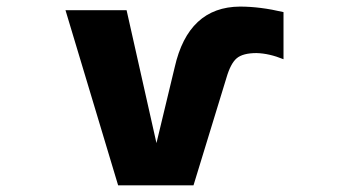

<svg xmlns="http://www.w3.org/2000/svg" viewBox="-20 -555 1040 577"><path d="M832 -377Q789.1 -394.5 751 -395.5Q710 -395.5 691.4 -379.9Q672.9 -364.3 660.2 -320.3L561.5 2H335L176.8 -524.4H360.4L450.2 -125L504.9 -352.5Q545.9 -534.2 701.2 -535.2Q761.7 -535.2 832 -518.6Z"/></svg>

Font: GenEi Gothic M Heavy
Style: Regular
Weight: 800
Designer: o_tamon (Modified); [Source Han Sans]
Ryoko NISHIZUKA  (kana & ideographs); Paul D. Hunt (Latin, Greek & Cyrillic); Wenl
Version: Version 1.1a;Original Version 1.004